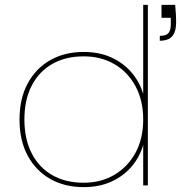

<svg xmlns="http://www.w3.org/2000/svg" viewBox="-20 -760 742 787"><path d="M642 -740H698Q700 -718 701 -701.5Q702 -685 702 -671Q702 -640 693.5 -623Q685 -606 670 -599.5Q655 -593 635 -593V-613Q661 -613 670.5 -624.5Q680 -636 680 -658V-687H642ZM60 -270Q60 -356 93.5 -418Q127 -480 186 -513.5Q245 -547 323 -547Q388 -547 437.5 -524Q487 -501 520 -462Q553 -423 567 -375V-740H586V0H567V-166Q553 -117 520 -78Q487 -39 437.5 -16Q388 7 323 7Q245 7 186 -26.5Q127 -60 93.5 -122Q60 -184 60 -270ZM567 -270Q567 -348 535.5 -406.5Q504 -465 449 -497Q394 -529 323 -529Q249 -529 194.5 -498Q140 -467 110 -409Q80 -351 80 -270Q80 -190 110 -131.5Q140 -73 194.5 -42Q249 -11 323 -11Q394 -11 449 -43.5Q504 -76 535.5 -134Q567 -192 567 -270Z"/></svg>

Font: Poppins Devanagari Thin
Style: Regular
Weight: 100
Designer: Ninad Kale (Devanagari), Jonny Pinhorn (Latin)
Foundry: Indian Type Foundry
Version: 4.005